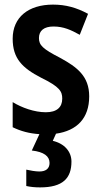

<svg xmlns="http://www.w3.org/2000/svg" viewBox="-20 -573 437 833"><path d="M290 128C290 85 260 50 209 38L223 7C314 -6 367 -60 367 -155C367 -243 314 -282 241 -322C165 -361 149 -377 149 -408C149 -440 171 -458 212 -458C256 -458 288 -443 326 -422L362 -513C312 -540 265 -553 210 -553C103 -553 35 -498 35 -405C35 -319 77 -278 158 -236C240 -196 250 -176 250 -145C250 -108 227 -86 179 -86C129 -86 74 -106 35 -130V-21C70 -4 106 6 151 9L118 80C171 86 195 105 195 134C195 159 178 171 151 171C135 171 111 167 94 163V234C112 238 131 240 154 240C253 240 290 200 290 128Z"/></svg>

Font: Noto Sans Gujarati UI Condensed SemiBold
Style: Regular
Weight: 600
Width: 3
Designer: Jelle Bosma - Monotype Design Team, Universal Thirst
Foundry: Monotype Imaging Inc.
Version: Version 2.106